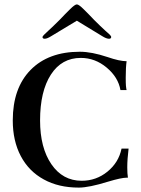

<svg xmlns="http://www.w3.org/2000/svg" viewBox="-20 -842 642 872"><path d="M338 10Q246 10 179 -27Q111 -64 74.5 -133Q38 -202 38 -295Q38 -442 119 -524.5Q200 -607 343 -607Q396 -607 468 -583Q523 -564 555 -564Q551 -536 551 -489Q551 -463 552 -452Q554 -434 555 -433H527Q517 -491 464.5 -535Q412 -579 347 -579Q260 -579 211 -503Q162 -427 162 -295Q162 -171 213.5 -96Q265 -21 351 -21Q417 -21 468 -62.5Q519 -104 532 -167H564Q558 -119 558 -82Q558 -53 561 -35H555Q531 -35 471 -17Q384 10 338 10ZM183 -666Q173 -666 173 -674Q173 -677 181 -685Q192 -696 199 -702Q221 -722 251 -752L274 -776L298 -800Q320 -822 329 -822Q338 -822 360 -800L384 -776L407 -752Q437 -722 459 -702Q473 -690 478 -685Q485 -678 485 -674Q485 -666 475 -666Q463 -666 444 -678L329 -748L213 -678Q194 -666 183 -666Z"/></svg>

Font: UnnaMedium
Style: Regular
Weight: 500
Designer: Jorge de Buen Unna
Foundry: Omnibus-Type
Version: Version 2.008;hotconv 1.0.109;makeotfexe 2.5.65596